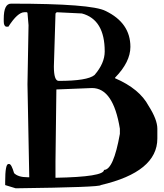

<svg xmlns="http://www.w3.org/2000/svg" viewBox="-40 -1019 900 1051"><path d="M23.4 -999Q461.9 -999 538.1 -959Q673.8 -893.6 673.8 -762.7Q673.8 -679.7 589.8 -593.8V-590.8Q723.6 -533.2 773.4 -439.5Q821.3 -364.3 821.3 -314.5V-260.7Q821.3 -78.1 511.7 -5.9Q511.7 5.9 45.9 11.7L-11.7 -5.9V-23.4Q-11.7 -121.1 5.9 -121.1H10.7Q22.5 -121.1 37.1 -71.3Q59.6 -48.8 110.4 -48.8H120.1V-52.7L110.4 -557.6L116.2 -880.9L110.4 -949.2L106.4 -952.1H93.8Q56.6 -952.1 5.9 -873H-5.9Q-19.5 -876 -19.5 -902.3V-916Q-19.5 -999 20.5 -999ZM268.6 -949.2 263.7 -945.3V-941.4L254.9 -655.3Q254.9 -576.2 281.2 -576.2Q438.5 -576.2 477.5 -608.4Q533.2 -672.9 533.2 -737.3Q533.2 -912.1 408.2 -945.3L268.6 -952.1ZM268.6 -529.3 263.7 -134.8V-45.9Q529.3 -50.8 529.3 -88.9Q581.1 -88.9 616.2 -286.1V-314.5Q580.1 -537.1 463.9 -537.1Z"/></svg>

Font: EG Dragon Caps 
Style: Regular
Weight: 400
Designer: Bill Roach / W.K. Roach
Version: Version 1.00 April 18, 2012, initial release